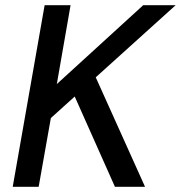

<svg xmlns="http://www.w3.org/2000/svg" viewBox="-20 -720 697 740"><path d="M29 0 152 -700H252L199 -396L532 -700H657L349 -422L539 0H423L268 -348L176 -265L129 0Z"/></svg>

Font: DM Sans Medium
Style: Italic
Weight: 500
Italic angle: -10°
Designer: Colophon Foundry, Jonny Pinhorn
Foundry: Colophon Foundry
Version: Version 4.004;gftools[0.9.30]